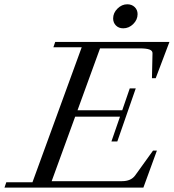

<svg xmlns="http://www.w3.org/2000/svg" viewBox="-56 -854 791 874"><path d="M504.9 -725.1Q484.4 -725.1 471.7 -738Q459 -751 459 -770Q459 -795.4 478.8 -814.9Q498.5 -834.5 523.4 -834.5Q543.9 -834.5 557.1 -821.8Q570.3 -809.1 570.3 -789.6Q570.3 -764.2 550.5 -744.6Q530.8 -725.1 504.9 -725.1ZM-35.6 0 -27.3 -24.4H91.8L315.9 -638.7H187L195.3 -663.1H715.3L652.8 -498H635.7L638.2 -611.3Q638.7 -623 624.8 -628.4Q610.8 -633.8 579.6 -633.8H399.4L296.9 -352.1H500.5L534.7 -451.7H562L478 -210H451.2L490.2 -322.8H286.1L179.2 -29.3H499.5Q540 -29.3 559.1 -55.2L640.6 -168.5H658.2L596.7 0Z"/></svg>

Font: Elstob 18pt
Style: Italic
Weight: 400
Italic angle: -20°
Designer: Peter S. Baker
Version: Version 1.015